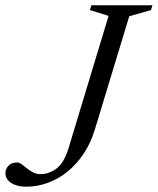

<svg xmlns="http://www.w3.org/2000/svg" viewBox="-66 -695 595 725"><path d="M292.5 -207Q277 -155.5 250.2 -115.2Q223.5 -75 189 -47Q154.5 -19 114.5 -4.5Q74.5 10 32.5 10Q-2 10 -23.8 -4.2Q-45.5 -18.5 -45.5 -41.5Q-45.5 -57 -34 -69.2Q-22.5 -81.5 -1.5 -81.5Q7 -81.5 16 -74.8Q25 -68 35.8 -59.2Q46.5 -50.5 59.2 -44Q72 -37.5 87.5 -37.5Q119 -37.5 147.5 -58.8Q176 -80 193.5 -137.5L344 -635L273.5 -657L279 -675H509.5L504 -657L422 -633.5Z"/></svg>

Font: Newsreader 24pt
Style: Italic
Weight: 400
Italic angle: -17°
Designer: Hugues Gentile
Foundry: Production Type
Version: Version 1.003